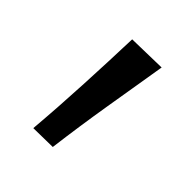

<svg xmlns="http://www.w3.org/2000/svg" viewBox="-102 -208 442 442"><g transform="rotate(45 118.5 13.0)"><path d="M69.1 167Q75.6 89.5 79.3 13.1Q83.1 -63.3 85.5 -138.5L179.3 -140.6Q166.8 -65.2 154.1 11.6Q141.4 88.4 131.5 166Z"/></g></svg>

Font: Commissioner Thin
Style: Regular
Weight: 100
Designer: Kostas Bartsokas
Foundry: Kostas Bartsokas
Version: Version 1.001;gftools[0.9.23]